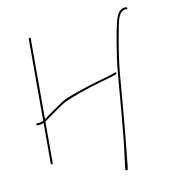

<svg xmlns="http://www.w3.org/2000/svg" viewBox="-81 -762 763 857"><g transform="rotate(-10 300.5 -333.5)"><path d="M552.5 -687.5C552.5 -690.5 550.8 -692 547.5 -692H540.5C533.8 -692 527 -689 520 -683C513 -677 507.5 -668 503.5 -656C494.2 -633.5 482.6 -574.2 468.5 -478C464.5 -450.7 460.8 -415.5 457.5 -372.5C454.2 -329.5 450.8 -289.7 447.5 -253L437.5 -143C434.2 -106.3 431 -78 428.1 -58C425.2 -38 422.9 -20 421.3 -4L418.8 20C417.9 23.3 419.4 25 423.1 25C426.9 25 429.2 23.7 430 21L432.5 -3C433.8 -19 435.7 -37 438 -57C440.3 -77 443.2 -105.3 446.5 -142L456.5 -252C459.8 -288.7 463.8 -336.3 468.3 -394.9C472.9 -453.5 484.5 -530.1 503.1 -624.6C508.2 -650.3 515.7 -667.3 525.5 -675.5C531.5 -680.5 536.5 -683 540.5 -683H547.5C550.8 -683 552.5 -684.5 552.5 -687.5ZM95.5 -248V-64C95.5 -60.7 97 -59 100 -59C103 -59 104.5 -60.7 104.5 -64V-253C104.5 -252.1 110.5 -256.1 122.5 -264.8C127.8 -268.7 144.1 -280.4 171.5 -300C180.8 -306.7 192.1 -313.5 203.8 -320.5C215.4 -327.5 239.8 -337.5 276.9 -350.6C314 -363.7 344.8 -373.7 369.4 -380.5C389.8 -386.2 409.2 -391.7 427.5 -397L451.5 -405C454.2 -406.3 455 -408.3 454 -411C453 -413.7 451.2 -414.7 448.5 -414L423.8 -405C405.4 -399.7 386 -394.2 365.6 -388.5C345.2 -382.8 315.1 -373.2 275.3 -359.7C235.4 -346.1 209.5 -335.6 197.5 -328C175.2 -312.8 158 -300.5 143 -291C136.7 -287 129.8 -282.2 122.5 -276.5C115.2 -270.8 109.2 -266.3 104.5 -263V-629C104.5 -631.7 103 -633 100 -633C97 -633 95.5 -631.7 95.5 -629V-258C87.7 -253.3 80.7 -251 74.5 -251H66.5C63.8 -251 62.5 -249.5 62.5 -246.5C62.5 -243.5 63.8 -242 66.5 -242H74.5C82.5 -242 89.5 -244 95.5 -248Z"/></g></svg>

Font: Proton
Style: LitExt
Weight: 500
Version: Version 1.017